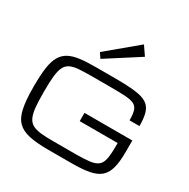

<svg xmlns="http://www.w3.org/2000/svg" viewBox="-241 -1341 1545 1573"><g transform="rotate(30 531.5 -554.0)"><path d="M62.5 -384.8Q62.5 -479.5 72.3 -552.2Q82 -619.6 106 -662.1Q130.9 -705.1 171.4 -727.1Q212.4 -749.5 274.9 -757.8Q332.5 -765.6 425.3 -765.6H608.9Q723.6 -765.6 796.4 -756.8Q868.7 -748 907.2 -723.1Q945.8 -698.2 960.4 -650.9Q975.1 -603.5 975.1 -525.9H881.3Q881.3 -584 871.1 -616.7Q860.8 -648.9 832.5 -663.6Q803.7 -677.7 750.5 -681.2Q706.1 -684.6 608.9 -684.6H425.3Q364.7 -684.6 307.6 -680.7Q259.8 -676.3 230 -661.6Q199.2 -646 184.1 -614.3Q168 -582 162.1 -526.4Q156.2 -470.7 156.2 -384.8V-365.2Q156.2 -282.2 162.1 -227.5Q168 -173.3 184.1 -140.1Q199.2 -107.9 230 -91.3Q259.3 -75.7 307.6 -70.3Q348.6 -65.4 425.3 -65.4H641.6Q717.8 -65.4 771.5 -72.3Q820.8 -79.1 846.7 -100.6Q872.1 -121.6 880.9 -167Q889.6 -211.4 889.6 -287.6V-316.4H530.8V-394.5H983.4V-287.6Q983.4 -192.4 967.3 -132.8Q951.2 -73.2 913.1 -41Q874.5 -8.3 808.6 3.4Q746.1 15.6 641.6 15.6H425.3Q311.5 15.6 244.6 0.5Q173.8 -14.2 134.3 -54.2Q93.8 -94.7 78.6 -169.4Q62.5 -245.1 62.5 -365.2ZM391.1 -889.6 672.4 -1124 730 -1040 422.4 -842.8Z"/></g></svg>

Font: Michroma+
Style: Regular
Weight: 400
Designer: beogot
Foundry: beogot
Version: Version